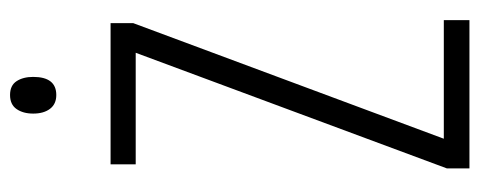

<svg xmlns="http://www.w3.org/2000/svg" viewBox="-306 -648 954 382"><g transform="rotate(-90 171.0 -457.0)"><path d="M322 0H27V-45L257 -664H35V-714H316V-669L86 -51H322ZM173 -914Q192 -914 200.5 -901Q209 -888 209 -868Q209 -822 173 -822Q155 -822 145.5 -834.5Q136 -847 136 -868Q136 -888 145 -901Q154 -914 173 -914Z"/></g></svg>

Font: Noto Sans Sinhala ExtraCondensed Light
Style: Regular
Weight: 300
Width: 2
Designer: Jelle Bosma - Monotype Design Team
Foundry: Monotype Imaging Inc.
Version: Version 2.006; ttfautohint (v1.8.4.7-5d5b)